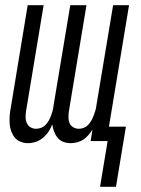

<svg xmlns="http://www.w3.org/2000/svg" viewBox="-20 -540 540 735"><path d="M363 175 392 0H327L334 -44Q327 -33 318.5 -23Q310 -13 299.5 -6Q289 1 276 4.5Q263 8 251 8Q236 8 222.5 3Q209 -2 200.5 -12.5Q192 -23 187 -36.5Q182 -50 180 -64Q175 -50 166 -36.5Q157 -23 144.5 -12.5Q132 -2 117 3Q102 8 87 8Q72 8 58.5 2.5Q45 -3 36.5 -13.5Q28 -24 23 -37.5Q18 -51 17 -66Q16 -81 17 -96Q18 -111 21 -126L86 -520H147L80 -116Q78 -104 78 -92Q78 -80 82.5 -69.5Q87 -59 96.5 -53Q106 -47 118 -47Q128 -47 138 -51Q148 -55 155 -62.5Q162 -70 167 -79Q172 -88 175.5 -97.5Q179 -107 181.5 -116.5Q184 -126 185 -136L249 -520H311L244 -116Q242 -104 242 -92Q242 -80 246 -69.5Q250 -59 260 -53Q270 -47 282 -47Q292 -47 301.5 -51Q311 -55 318 -62.5Q325 -70 330 -79Q335 -88 338.5 -97.5Q342 -107 345 -116.5Q348 -126 349 -136L413 -520H474L397 -55H462L424 175Z"/></svg>

Font: Iosevka Curly Light
Style: Italic
Weight: 300
Italic angle: -9°
Monospace: yes
Designer: Belleve Invis
Foundry: Belleve Invis
Version: Version 22.1.2; ttfautohint (v1.8.4)